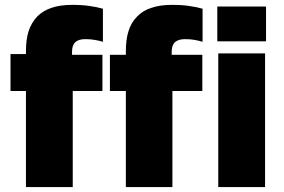

<svg xmlns="http://www.w3.org/2000/svg" viewBox="-20 -757 1148 777"><path d="M859.4 -589.8Q908.2 -589.8 1056.6 -589.8Q1056.6 -625 1056.6 -730.5Q1007.8 -730.5 859.4 -730.5Q859.4 -695.3 859.4 -589.8ZM489.3 0Q536.1 0 677.7 0Q677.7 -97.7 677.7 -388.7Q708 -388.7 798.8 -388.7Q798.8 -425.8 798.8 -535.2Q767.6 -535.2 674.8 -535.2Q674.8 -538.1 674.8 -547.9Q674.8 -574.2 688.5 -586.9Q703.1 -598.6 728.5 -598.6Q749 -598.6 766.6 -595.7Q783.2 -592.8 799.8 -587.9Q799.8 -632.8 799.8 -721.7Q777.3 -728.5 748 -732.4Q719.7 -737.3 675.8 -737.3Q627.9 -737.3 593.8 -725.6Q558.6 -714.8 535.2 -690.4Q510.7 -666 500 -630.9Q489.3 -596.7 489.3 -549.8Q489.3 -544.9 489.3 -535.2Q472.7 -535.2 424.8 -535.2Q424.8 -498 424.8 -388.7Q441.4 -388.7 489.3 -388.7Q489.3 -292 489.3 0ZM85 0Q131.8 0 274.4 0Q274.4 -97.7 274.4 -388.7Q304.7 -388.7 394.5 -388.7Q394.5 -425.8 394.5 -535.2Q364.3 -535.2 271.5 -535.2Q271.5 -538.1 271.5 -547.9Q271.5 -574.2 285.2 -586.9Q298.8 -598.6 325.2 -598.6Q345.7 -598.6 362.3 -595.7Q379.9 -592.8 396.5 -587.9Q396.5 -632.8 396.5 -721.7Q373 -728.5 344.7 -732.4Q315.4 -737.3 272.5 -737.3Q223.6 -737.3 189.5 -725.6Q155.3 -714.8 130.9 -690.4Q107.4 -666 95.7 -630.9Q85 -596.7 85 -549.8Q85 -545.9 85 -538.1Q69.3 -538.1 22.5 -538.1Q22.5 -533.2 22.5 -518.6Q22.5 -486.3 22.5 -388.7Q38.1 -388.7 85 -388.7Q85 -292 85 0ZM863.3 0Q910.2 0 1052.7 0Q1052.7 -134.8 1052.7 -541Q1005.9 -541 863.3 -541Q863.3 -405.3 863.3 0Z"/></svg>

Font: Big-Shock
Style: Black
Weight: 400